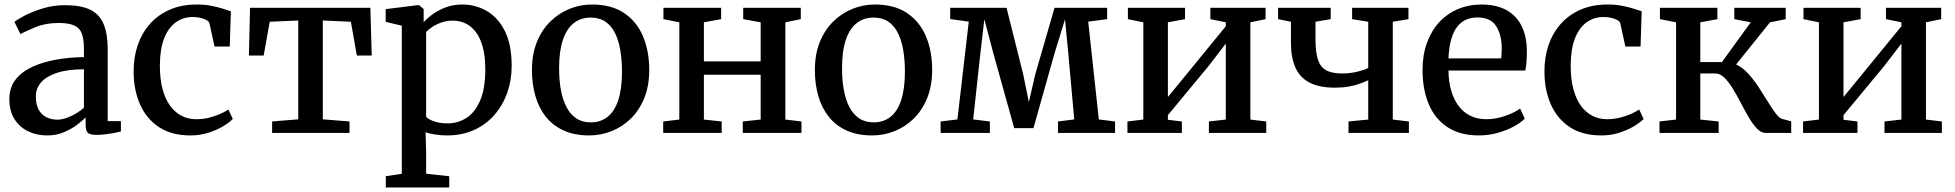

<svg xmlns="http://www.w3.org/2000/svg" viewBox="-20 -590 8676 852"><path d="M189 11Q144 11 106 -6.8Q68 -24.5 44.8 -60.5Q21.5 -96.5 21.5 -151Q21.5 -201 48.5 -236Q75.5 -271 122.2 -292.8Q169 -314.5 228.5 -325.2Q288 -336 352.5 -336.5V-371Q352.5 -415 343.2 -440.5Q334 -466 309.5 -477Q285 -488 240 -488Q182 -488 138.2 -469.8Q94.5 -451.5 70.5 -439L44 -493Q54.5 -502 87.8 -519.8Q121 -537.5 168.2 -552.2Q215.5 -567 268 -567Q339 -567 380.5 -546.8Q422 -526.5 440 -482.8Q458 -439 458 -369.5V-52.5H516.5V-6.5Q505.5 -3.5 486.8 0Q468 3.5 447.2 6Q426.5 8.5 409.5 8.5Q382 8.5 371 0.5Q360 -7.5 360 -37.5V-69Q347.5 -56 323.2 -37.2Q299 -18.5 264.8 -3.8Q230.5 11 189 11ZM235.5 -59Q261.5 -59 294.5 -74.5Q327.5 -90 352.5 -112V-282.5Q279.5 -282.5 232 -266.5Q184.5 -250.5 161.8 -223.8Q139 -197 139 -163Q139 -126.5 151.5 -103.5Q164 -80.5 185.8 -69.8Q207.5 -59 235.5 -59Z M825.5 11Q741 11 685 -26.2Q629 -63.5 601 -127.8Q573 -192 573 -272Q572.5 -334.5 590.8 -388.5Q609 -442.5 644.8 -483.2Q680.5 -524 733 -547Q785.5 -570 854 -570Q889 -570 918 -564.2Q947 -558.5 968.8 -551.5Q990.5 -544.5 1004.5 -540L999.5 -383.5H932L909.5 -486.5Q907.5 -495 896 -501.2Q884.5 -507.5 868.2 -511Q852 -514.5 836 -514.5Q792.5 -514.5 759.8 -490.8Q727 -467 708.5 -420Q690 -373 689.5 -302.5Q689 -241.5 701 -196Q713 -150.5 734.8 -120.8Q756.5 -91 786 -76Q815.5 -61 850 -61Q881 -61 907.8 -67.8Q934.5 -74.5 956.5 -84.2Q978.5 -94 993.5 -104L1013 -62Q997 -45.5 968 -28.5Q939 -11.5 902.2 -0.2Q865.5 11 825.5 11Z M1187.5 0V-51L1303.5 -60.5V-499L1177 -493.5L1150 -343.5H1084.5L1089.5 -555.5H1623.5L1629.5 -343.5H1563.5L1537 -493.5L1412.5 -499V-60.5L1531 -51V0Z M1692 242V192L1763 181V-476L1691.5 -493V-549.5L1837 -567.5H1839L1860 -550V-491.5Q1876 -509.5 1901 -527.5Q1926 -545.5 1959 -557.8Q1992 -570 2032 -570Q2089 -570 2138.8 -542Q2188.5 -514 2219.5 -454Q2250.5 -394 2250.5 -297.5Q2250.5 -234 2230.8 -178.2Q2211 -122.5 2173.8 -79.8Q2136.5 -37 2083.2 -13Q2030 11 1962.5 11Q1939 11 1912.2 7Q1885.5 3 1868.5 -3L1871 80.5V181L1973.5 192V242ZM1966 -42.5Q2012.5 -42.5 2050.5 -67.2Q2088.5 -92 2111 -144.8Q2133.5 -197.5 2133.5 -282.5Q2133.5 -339.5 2122.5 -380.5Q2111.5 -421.5 2091.5 -447.8Q2071.5 -474 2045.5 -486.2Q2019.5 -498.5 1990 -498.5Q1963 -498.5 1939.8 -490.5Q1916.5 -482.5 1898.8 -470.8Q1881 -459 1871 -448V-72Q1878.5 -61.5 1905 -52Q1931.5 -42.5 1966 -42.5Z M2340.5 -279Q2340.5 -349.5 2362.5 -403.8Q2384.5 -458 2422.5 -495Q2460.5 -532 2508 -551Q2555.5 -570 2606 -570Q2693.5 -570 2749.8 -532Q2806 -494 2833.5 -428.5Q2861 -363 2861 -280Q2861 -209 2838.8 -154.5Q2816.5 -100 2778.8 -63.2Q2741 -26.5 2693.2 -7.8Q2645.5 11 2595 11Q2529.5 11 2481.5 -10.8Q2433.5 -32.5 2402.2 -71.8Q2371 -111 2355.8 -164Q2340.5 -217 2340.5 -279ZM2601.5 -47Q2645.5 -47 2676.5 -71.8Q2707.5 -96.5 2723.8 -146.5Q2740 -196.5 2740 -272Q2740 -324 2732.5 -367.8Q2725 -411.5 2708.8 -444Q2692.5 -476.5 2666 -494.2Q2639.5 -512 2601.5 -512Q2557 -512 2525.8 -487.2Q2494.5 -462.5 2477.8 -412.8Q2461 -363 2461 -287Q2461 -234.5 2469 -190.8Q2477 -147 2493.8 -114.8Q2510.5 -82.5 2537 -64.8Q2563.5 -47 2601.5 -47Z M2923 0V-51L2994.5 -59.5V-491L2924 -505V-555.5H3180V-505L3103.5 -491V-317.5H3355.5V-491L3278 -505V-555.5H3533.5V-505L3465 -491V-59.5L3536.5 -51V0H3276V-51L3355.5 -59.5V-258.5H3103.5V-59.5L3182.5 -51V0Z M3596 -279Q3596 -349.5 3618 -403.8Q3640 -458 3678 -495Q3716 -532 3763.5 -551Q3811 -570 3861.5 -570Q3949 -570 4005.2 -532Q4061.5 -494 4089 -428.5Q4116.5 -363 4116.5 -280Q4116.5 -209 4094.2 -154.5Q4072 -100 4034.2 -63.2Q3996.5 -26.5 3948.8 -7.8Q3901 11 3850.5 11Q3785 11 3737 -10.8Q3689 -32.5 3657.8 -71.8Q3626.5 -111 3611.2 -164Q3596 -217 3596 -279ZM3857 -47Q3901 -47 3932 -71.8Q3963 -96.5 3979.2 -146.5Q3995.5 -196.5 3995.5 -272Q3995.5 -324 3988 -367.8Q3980.5 -411.5 3964.2 -444Q3948 -476.5 3921.5 -494.2Q3895 -512 3857 -512Q3812.5 -512 3781.2 -487.2Q3750 -462.5 3733.2 -412.8Q3716.5 -363 3716.5 -287Q3716.5 -234.5 3724.5 -190.8Q3732.5 -147 3749.2 -114.8Q3766 -82.5 3792.5 -64.8Q3819 -47 3857 -47Z M4154 0V-51L4228.5 -60L4279 -494L4196.5 -505.5V-555.5H4446.5L4520.5 -260L4545.5 -137L4574 -260L4659.5 -555.5H4893V-505L4809 -494L4856 -60L4928 -51V0H4675V-51L4747 -60L4721 -348.5L4706 -504.5L4658.5 -350L4566 -21.5H4480.5L4388.5 -351.5L4348 -504.5L4330 -350L4298.5 -60L4372.5 -51V0Z M4983 0V-51L5053.5 -59.5V-491L4985 -505V-555.5H5238.5V-505L5162.5 -491V-159.5L5233.5 -246L5419.5 -473.5V-491L5351 -505V-555.5H5596V-505L5528.5 -491V-59.5L5599 -51V0H5344.5V-51L5419.5 -59.5V-396.5L5343.5 -297.5L5162.5 -79V-58.5L5224.5 -51V0Z M5964 0V-51L6051.5 -59.5V-234Q6035 -226 6013.5 -218.2Q5992 -210.5 5964.8 -205.8Q5937.5 -201 5903.5 -201Q5834.5 -201 5791.5 -223.2Q5748.5 -245.5 5728.5 -290Q5708.5 -334.5 5708.5 -401V-493.5L5651.5 -505V-555.5H5885V-505L5817.5 -493.5V-415.5Q5817.5 -361.5 5827.5 -328Q5837.5 -294.5 5863 -279.2Q5888.5 -264 5934.5 -264Q5971.5 -264 6003 -271.8Q6034.5 -279.5 6051.5 -288V-493.5L5980 -505V-555.5H6230V-505L6160.5 -493.5V-59.5L6232 -51V0Z M6543 11Q6458.5 11 6402.8 -26Q6347 -63 6319.8 -128.5Q6292.5 -194 6292.5 -279.5Q6292.5 -345.5 6311.8 -399Q6331 -452.5 6366 -490.8Q6401 -529 6449.2 -549.5Q6497.5 -570 6554.5 -570Q6649 -570 6700.8 -518.5Q6752.5 -467 6755.5 -370.5Q6755.5 -340 6754 -317.2Q6752.5 -294.5 6748.5 -277H6407.5Q6408 -229.5 6419.2 -189.8Q6430.5 -150 6451.5 -121.2Q6472.5 -92.5 6503.8 -76.8Q6535 -61 6575.5 -61Q6617.5 -61 6660.2 -76Q6703 -91 6725.5 -108.5L6746 -63.5Q6728 -45 6696.2 -28Q6664.5 -11 6624.5 0Q6584.5 11 6543 11ZM6407.5 -331H6641.5Q6642.5 -339.5 6643.2 -352Q6644 -364.5 6644 -374Q6644 -434.5 6619.5 -473.5Q6595 -512.5 6536.5 -512.5Q6510 -512.5 6487.8 -503.5Q6465.5 -494.5 6448.2 -473.8Q6431 -453 6420.5 -418Q6410 -383 6407.5 -331Z M7086 11Q7001.5 11 6945.5 -26.2Q6889.5 -63.5 6861.5 -127.8Q6833.5 -192 6833.5 -272Q6833 -334.5 6851.2 -388.5Q6869.5 -442.5 6905.2 -483.2Q6941 -524 6993.5 -547Q7046 -570 7114.5 -570Q7149.5 -570 7178.5 -564.2Q7207.5 -558.5 7229.2 -551.5Q7251 -544.5 7265 -540L7260 -383.5H7192.5L7170 -486.5Q7168 -495 7156.5 -501.2Q7145 -507.5 7128.8 -511Q7112.5 -514.5 7096.5 -514.5Q7053 -514.5 7020.2 -490.8Q6987.5 -467 6969 -420Q6950.5 -373 6950 -302.5Q6949.5 -241.5 6961.5 -196Q6973.5 -150.5 6995.2 -120.8Q7017 -91 7046.5 -76Q7076 -61 7110.5 -61Q7141.5 -61 7168.2 -67.8Q7195 -74.5 7217 -84.2Q7239 -94 7254 -104L7273.5 -62Q7257.5 -45.5 7228.5 -28.5Q7199.5 -11.5 7162.8 -0.2Q7126 11 7086 11Z M7344 0V-51L7417.5 -59.5V-491L7346 -505V-555.5H7601V-505L7525 -491V-314.5H7621L7749 -491L7676 -505V-555.5H7904V-505L7834.5 -491L7684 -304Q7713 -290.5 7737.8 -263.2Q7762.5 -236 7784 -203.2Q7805.5 -170.5 7824.2 -139.8Q7843 -109 7859 -87.5Q7875 -66 7889.5 -62L7928.5 -51.5V0H7815Q7795.5 0 7777 -19Q7758.5 -38 7740.8 -68.2Q7723 -98.5 7705.5 -132.2Q7688 -166 7669.8 -196Q7651.5 -226 7632.2 -245Q7613 -264 7592 -264H7525V-59.5L7606.5 -51V0Z M7981 0V-51L8051.5 -59.5V-491L7983 -505V-555.5H8236.5V-505L8160.5 -491V-159.5L8231.5 -246L8417.5 -473.5V-491L8349 -505V-555.5H8594V-505L8526.5 -491V-59.5L8597 -51V0H8342.5V-51L8417.5 -59.5V-396.5L8341.5 -297.5L8160.5 -79V-58.5L8222.5 -51V0Z"/></svg>

Font: Merriweather Medium
Style: Regular
Weight: 500
Version: Version 2.100